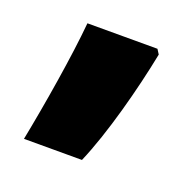

<svg xmlns="http://www.w3.org/2000/svg" viewBox="-65 -214 427 420"><g transform="rotate(20 148.0 -3.5)"><path d="M243 -135 236 -146H73C66 -68 46 53 29 139H164C196 65 226 -49 243 -135Z"/></g></svg>

Font: Noto Sans Gujarati UI SemiCondensed Black
Style: Regular
Weight: 900
Width: 4
Designer: Jelle Bosma - Monotype Design Team, Universal Thirst
Foundry: Monotype Imaging Inc.
Version: Version 2.106